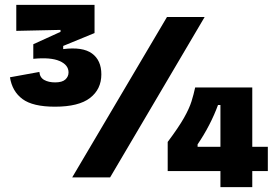

<svg xmlns="http://www.w3.org/2000/svg" viewBox="-20 -730 1152 790"><path d="M206 -291Q115 -291 72.5 -322.5Q30 -354 21 -412L142 -434Q144 -411 162 -401Q180 -391 207 -391Q236 -391 249 -403Q262 -415 262 -432Q262 -463 225 -479Q188 -495 117 -488V-548L229 -599V-607L47 -603V-710H369V-594L240 -541V-528Q320 -538 358.5 -510Q397 -482 397 -424Q397 -363 350.5 -327Q304 -291 206 -291ZM277 0 667 -660H822L433 0ZM670 -26V-146Q715 -206 737 -245Q759 -284 768 -313Q777 -342 783 -370H1018V-126H1082V-26H1018V40H887V-26ZM793 -126H887V-298H877Q862 -257 840.5 -215.5Q819 -174 793 -136Z"/></svg>

Font: Bricolage Grotesque 12pt ExtraBold
Style: Regular
Weight: 800
Designer: Mathieu Triay
Foundry: Atelier Triay
Version: Version 1.001; ttfautohint (v1.8.4.7-5d5b);gftools[0.9.33.de